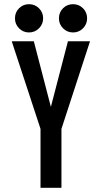

<svg xmlns="http://www.w3.org/2000/svg" viewBox="-20 -897 490 917"><path d="M51.5 -809.5Q51.5 -838 71 -857.5Q90.5 -877 118.5 -877Q146.5 -877 166.2 -857.5Q186 -838 186 -809.5Q186 -781.5 166.2 -761.8Q146.5 -742 118.5 -742Q90.5 -742 71 -761.8Q51.5 -781.5 51.5 -809.5ZM329 -742Q300.5 -742 281 -761.8Q261.5 -781.5 261.5 -809.5Q261.5 -838 281 -857.5Q300.5 -877 329 -877Q357 -877 376.5 -857.5Q396 -838 396 -809.5Q396 -781.5 376.5 -761.8Q357 -742 329 -742ZM173.5 0V-281.5L36 -700H141.5L223 -386.5L304.5 -700H410L273.5 -281.5V0Z"/></svg>

Font: League Mono Condensed Medium
Style: Regular
Weight: 500
Width: 1
Designer: Tyler Finck
Foundry: The League of Moveable Type / Tyler Finck
Version: Version 2.210